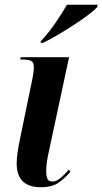

<svg xmlns="http://www.w3.org/2000/svg" viewBox="-20 -776 430 806"><path d="M152 10Q50 10 50 -90Q50 -107 53.5 -133.5Q57 -160 66 -203L115 -440Q118 -455 120 -468.5Q122 -482 122 -495Q122 -512 113 -519Q104 -526 75 -526H65L67 -536H270L186 -144Q179 -114 176.5 -93.5Q174 -73 174 -56Q174 -38 179 -26Q184 -14 200 -14Q217 -14 235 -29.5Q253 -45 269 -64L276 -55Q253 -28 225.5 -9Q198 10 152 10ZM152 -604Q180 -633 210 -676Q240 -719 261 -756H390L388 -746Q377 -734 351 -714Q325 -694 291 -672Q257 -650 222.5 -629.5Q188 -609 160 -596H150Z"/></svg>

Font: Noto Serif Display ExtraCondensed
Style: Bold Italic
Weight: 700
Width: 2
Italic angle: -12°
Designer: Monotype Design Team
Foundry: Monotype Imaging Inc.
Version: Version 2.009